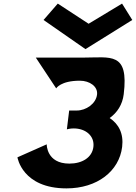

<svg xmlns="http://www.w3.org/2000/svg" viewBox="-20 -1048 755 1067"><path d="M292.2 -557C292.2 -557 316.9 -599.5 423.9 -599.5C478.4 -599.5 524.8 -567.2 519.3 -522.2C513 -471.2 458 -433.8 406.6 -433.8H364.4L351.6 -329.2C351.6 -329.2 368.7 -334.3 389.3 -334.3C457.1 -334.3 506.4 -291.8 499 -231.5C491.7 -172 436.2 -138.8 365.3 -138.8C237.7 -138.8 239.6 -245.9 239.6 -245.9L76.9 -173.7C76.9 -173.7 103.3 -1.1 349.4 -1.1C520.9 -1.1 642.3 -97.2 658.8 -231.5C667.9 -305.4 639.6 -359 589.3 -392.1C631.2 -421.9 660.4 -466.1 667.5 -523.9C696.6 -761 595.7 -727.9 441.7 -727.9H179ZM715.1 -937 658.3 -1028 472.4 -916 301.1 -1028 222 -937 455 -775Z"/></svg>

Font: Hussar
Style: BdSuprExtOblOne
Weight: 700
Foundry: Cannot Into Space Fonts
Version: Version 2.00